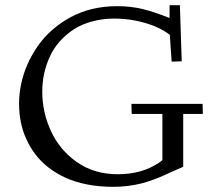

<svg xmlns="http://www.w3.org/2000/svg" viewBox="-20 -702 834 745"><path d="M253.2 -634.8Q332.8 -678 434.1 -678Q490 -678 535.8 -666.4Q581.5 -654.8 637.9 -632.1V-681.9H678L685.1 -464.1L646 -462.9L638.9 -566.9Q587.2 -606.7 500.5 -623Q464.1 -629.9 421.5 -629.9Q378.9 -629.9 338.1 -619Q297.4 -608.2 267 -588.5Q236.6 -568.8 212.8 -542.4Q189 -515.9 174.1 -483.9Q144 -419.7 144 -345.9Q144 -266.6 177.7 -193.4Q211.4 -120.6 276.9 -74Q344.7 -25.9 437 -25.9Q529.8 -25.9 596.2 -70.1Q603.5 -75 610.1 -81.1V-260H491L490 -299.1H766.1L767.1 -260H690.9V-54.9Q676.3 -48.8 652.3 -38Q628.4 -27.1 612.4 -19.9Q596.4 -12.7 572 -3.8Q547.6 5.1 526.4 10.3Q475.1 22.9 420.2 22.9Q365.2 22.9 318.6 13.8Q272 4.6 235.5 -11.8Q199 -28.3 168.9 -51.5Q138.9 -74.7 117.8 -102.4Q96.7 -130.1 82.2 -162.2Q67.6 -194.3 60.8 -228.3Q54 -262.2 54 -299.9Q54 -337.6 62.3 -377.1Q70.6 -416.5 87.3 -453.9Q104 -491.2 127.6 -524.8Q151.1 -558.3 183.3 -586.4Q215.6 -614.5 253.2 -634.8Z"/></svg>

Font: Linden Hill
Style: Regular
Weight: 400
Version: Version 1.202